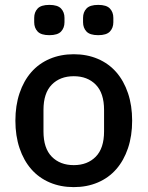

<svg xmlns="http://www.w3.org/2000/svg" viewBox="-20 -754 604 786"><path d="M282 12Q228 12 183.5 -7Q139 -26 108 -61.5Q77 -97 60 -147.5Q43 -198 43 -260Q43 -322 60 -372.5Q77 -423 108 -458.5Q139 -494 183.5 -513Q228 -532 282 -532Q336 -532 380.5 -513Q425 -494 456 -458.5Q487 -423 504 -372.5Q521 -322 521 -260Q521 -198 504 -147.5Q487 -97 456 -61.5Q425 -26 380.5 -7Q336 12 282 12ZM282 -78Q338 -78 372 -112.5Q406 -147 406 -216V-304Q406 -373 372 -407.5Q338 -442 282 -442Q226 -442 192 -407.5Q158 -373 158 -304V-216Q158 -147 192 -112.5Q226 -78 282 -78ZM182 -610Q148 -610 134 -625Q120 -640 120 -663V-681Q120 -704 134 -719Q148 -734 182 -734Q216 -734 230 -719Q244 -704 244 -681V-663Q244 -640 230 -625Q216 -610 182 -610ZM382 -610Q348 -610 334 -625Q320 -640 320 -663V-681Q320 -704 334 -719Q348 -734 382 -734Q416 -734 430 -719Q444 -704 444 -681V-663Q444 -640 430 -625Q416 -610 382 -610Z"/></svg>

Font: IBM Plex Thai Medium
Style: Regular
Weight: 500
Designer: Mike Abbink, Paul van der Laan, Pieter van Rosmalen, Ben Mitchell, Mark Frömberg
Foundry: Bold Monday
Version: Version 1.0